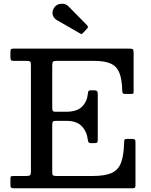

<svg xmlns="http://www.w3.org/2000/svg" viewBox="-20 -1011 809 1031"><path d="M121.5 -684H54.5Q41.5 -684 38.8 -688.5Q36 -693 36 -705V-730.5Q36 -743 39.2 -746.5Q42.5 -750 54.5 -750H671.5Q688.5 -750 693 -746.5Q697.5 -743 697.5 -726V-526.5Q697.5 -514 696.8 -510.2Q696 -506.5 683 -506.5H652.5Q641.5 -506.5 639 -511.2Q636.5 -516 636.5 -525.5Q635 -585.5 621 -620Q607 -654.5 575.2 -669.2Q543.5 -684 488 -684H283.5Q269.5 -684 265 -680Q260.5 -676 260.5 -661.5V-434Q260.5 -422 263 -416.5Q265.5 -411 277.5 -411H336.5Q393.5 -411 420.8 -438.5Q448 -466 452 -508.5Q453 -519 455.5 -522.5Q458 -526 466 -526H488Q505 -526 505 -509.5V-262.5Q505 -250.5 502.2 -246.5Q499.5 -242.5 488 -242.5H466.5Q460.5 -242.5 456.8 -245.8Q453 -249 451.5 -260.5Q447 -303 419.8 -332.5Q392.5 -362 337 -362H280Q267 -362 263.8 -357.5Q260.5 -353 260.5 -339V-88Q260.5 -73.5 264.2 -69.8Q268 -66 283 -66H478Q543.5 -66 579.5 -82.2Q615.5 -98.5 630.2 -137.8Q645 -177 646.5 -247Q646.5 -258 649 -261.5Q651.5 -265 660 -265H688.5Q699 -265 703.2 -262.2Q707.5 -259.5 707.5 -248.5V-17.5Q707.5 -6 704.5 -3Q701.5 0 690.5 0H56.5Q44.5 0 40.2 -2.8Q36 -5.5 36 -18V-52Q36 -62.5 39.8 -64.2Q43.5 -66 54 -66H119.5Q137.5 -66 141.8 -70.5Q146 -75 146 -93V-663Q146 -678 141.2 -681Q136.5 -684 121.5 -684ZM410.5 -831 285.5 -903Q269.5 -912 263.5 -930.2Q257.5 -948.5 271 -970Q283.5 -989 308.2 -990.8Q333 -992.5 347.5 -977L447.5 -875.5Q456.5 -866.5 448 -857.5L425.5 -834Q421.5 -829.5 418.8 -828.5Q416 -827.5 410.5 -831Z"/></svg>

Font: Besley Medium
Style: Regular
Weight: 500
Designer: Owen Earl
Foundry: indestructible type*
Version: Version 2.001; ttfautohint (v1.8.3)